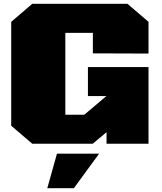

<svg xmlns="http://www.w3.org/2000/svg" viewBox="-20 -757 852 1011"><path d="M150 0 39 -95V-642L150 -737H651L762 -642V-475L469 -476V-584H324V-153H424L540 -251H443V-404H762V0H541V-61L468 0ZM229 234 280 52H502L369 234Z"/></svg>

Font: Tomorrow ExtraBold
Style: Regular
Weight: 800
Designer: Tony de Marco, Monica Rizzolli
Foundry: Just in Type
Version: Version 2.002